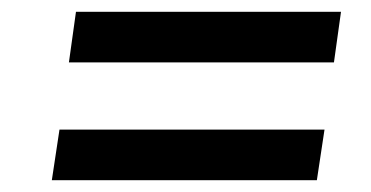

<svg xmlns="http://www.w3.org/2000/svg" viewBox="-20 -523 630 326"><path d="M109 -503H559L547 -417H97ZM81 -303H531L518 -217H68Z"/></svg>

Font: Retni Sans Medium
Style: Italic
Weight: 500
Italic angle: -8°
Designer: Vitaly Kuzmin
Foundry: ParaType Ltd.
Version: Version 1.00;June 10, 2019;FontCreator 11.5.0.2425 64-bit; t